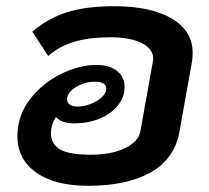

<svg xmlns="http://www.w3.org/2000/svg" viewBox="-20 -588 673 618"><path d="M600 -418Q600 -400 598 -390L558 -166Q543 -78 466.5 -34Q390 10 264 10Q156 10 96 -33Q36 -76 36 -149Q36 -216 76.5 -268.5Q117 -321 176.5 -350Q236 -379 289 -379Q333 -379 357 -359.5Q381 -340 381 -308Q381 -275 359 -248Q337 -221 300 -206Q263 -191 219 -191Q179 -191 160 -211Q144 -188 144 -158Q144 -125 172.5 -107.5Q201 -90 272 -90Q338 -90 382 -111Q426 -132 432 -166L472 -390Q473 -393 473 -400Q473 -431 436 -449.5Q399 -468 335 -468Q270 -468 222 -454.5Q174 -441 135 -408L84 -486Q134 -529 195.5 -548.5Q257 -568 347 -568Q465 -568 532.5 -528.5Q600 -489 600 -418ZM196 -268Q196 -258 204.5 -251.5Q213 -245 228 -245Q262 -245 292 -263.5Q322 -282 322 -303Q322 -313 313 -319Q304 -325 287 -325Q252 -325 224 -307.5Q196 -290 196 -268Z"/></svg>

Font: KoHo
Style: Bold Italic
Weight: 700
Italic angle: -10°
Version: Version 1.000; ttfautohint (v1.6)